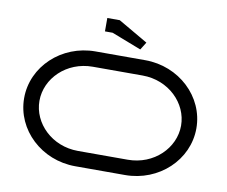

<svg xmlns="http://www.w3.org/2000/svg" viewBox="-83 -884 1167 988"><g transform="rotate(10 500.0 -390.0)"><path d="M620 -690 465 -780H400V-710H440L595 -650ZM130 -300C130 -417 233.2 -520 370 -520H630C766.8 -520 870 -417 870 -300C870 -183 766.8 -80 630 -80H370C233.2 -80 130 -183 130 -300ZM50 -300C50 -134.4 193.3 0 370 0H630C806.7 0 950 -134.4 950 -300C950 -465.6 806.7 -600 630 -600H370C193.3 -600 50 -465.6 50 -300Z"/></g></svg>

Font: KetosagCBd
Style: Regular
Weight: 500
Designer: gluk
Foundry: gluk
Version: Version 00.0024